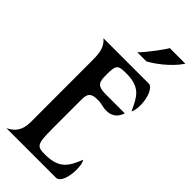

<svg xmlns="http://www.w3.org/2000/svg" viewBox="-302 -1029 1085 1085"><g transform="rotate(45 240.5 -486.5)"><path d="M196.8 -414.1C196.8 -460 208 -478.5 263.2 -478.5C298.8 -478.5 308.6 -468.8 338.9 -468.8C398.4 -468.8 415 -505.9 425.3 -532.2H272C202.6 -532.2 196.8 -555.7 196.8 -613.3C196.8 -691.9 205.6 -698.2 271.5 -698.2C387.2 -698.2 407.7 -643.1 444.3 -566.4C469.2 -616.7 450.7 -732.4 406.7 -747.1H39.6C72.3 -718.3 83.5 -686 83.5 -619.1C83.5 -590.8 84 -126.5 84 -126.5C84 -50.3 55.2 -22.9 11.2 0H406.7C460.4 0 469.2 -145 444.3 -180.7C412.6 -104 387.2 -48.8 271.5 -48.8C205.6 -48.8 197.3 -56.2 196.8 -181.2C196.3 -402.3 196.8 -385.7 196.8 -414.1ZM343.3 -972.7C343.3 -964.8 264.2 -857.4 231 -826.2H303.2C338.4 -844.2 420.9 -900.9 468.8 -972.7Z"/></g></svg>

Font: Amarante
Style: Regular
Weight: 400
Designer: Karolina Lach
Foundry: Sorkin Type Co.
Version: Version 1.001